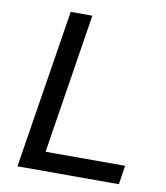

<svg xmlns="http://www.w3.org/2000/svg" viewBox="-80 -772 727 839"><g transform="rotate(10 283.5 -352.5)"><path d="M54 0 166 -705H262L164 -84H517L504 0Z"/></g></svg>

Font: Nunito Sans 10pt Medium
Style: Italic
Weight: 500
Italic angle: -9°
Designer: Vernon Adams
Foundry: Vernon Adams
Version: Version 3.101;gftools[0.9.27]